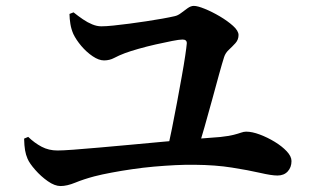

<svg xmlns="http://www.w3.org/2000/svg" viewBox="-20 -687 1040 642"><path d="M537.9 -179.4Q546.1 -213.7 554.9 -256.8Q563.7 -299.9 572 -345Q580.2 -390 587.6 -430.3Q594.9 -470.7 599.3 -500.5Q603.7 -530.2 604.6 -542.1Q605.1 -554.8 590.2 -554.8Q579.6 -554.8 555.3 -550Q531 -545.3 500.6 -538.4Q470.2 -531.5 442.6 -523.6Q415.1 -515.7 397.8 -509.3Q377.4 -501.6 361.9 -493.3Q346.4 -485 327.8 -485Q310.5 -485 289.9 -498.9Q269.3 -512.8 251.8 -533.4Q234.4 -554.1 225.2 -573.4Q218.2 -589.6 215.4 -606.7Q212.6 -623.9 212.3 -640.4L225.9 -645.7Q241.4 -633.3 257.2 -622.5Q273 -611.7 288.6 -605.4Q304.2 -599 318.6 -599Q334.8 -599 359.5 -601.6Q384.2 -604.1 412.8 -607.9Q441.5 -611.7 469.9 -616Q498.3 -620.3 523 -624.7Q547.6 -629.1 564 -632.9Q574.6 -635.1 585.4 -643.4Q596.3 -651.7 607.2 -659.5Q618 -667.3 628.2 -667.3Q640.6 -667.3 664.7 -657.5Q688.9 -647.7 714.9 -632.4Q740.9 -617 759.3 -600.5Q777.6 -583.9 777.6 -569.9Q777.6 -554.3 767.3 -542.8Q756.9 -531.4 745.4 -520.7Q733.8 -510.1 729.4 -496.3Q722.9 -476.1 712.4 -438Q701.8 -400 689.4 -353.8Q677 -307.6 663.8 -262Q650.7 -216.4 639.3 -180.6ZM182.5 -64.9Q163 -64.9 139.9 -81.1Q116.8 -97.3 97.9 -118.9Q78.9 -140.4 72.2 -156Q66.4 -169.4 63.8 -184.5Q61.2 -199.6 60.6 -223.5L74.3 -229.3Q95.6 -208.8 119.3 -196.3Q142.9 -183.8 172.3 -183.8Q188.6 -183.8 224.8 -186.4Q261 -189.1 310.9 -193.5Q360.8 -197.9 416.7 -203Q472.5 -208.1 528 -213.3Q583.6 -218.4 632.7 -222.4Q681.8 -226.4 716.6 -228.9Q745.1 -232.1 761 -236.1Q776.8 -240.2 786 -243.5Q795.2 -246.8 803.1 -246.8Q823 -246.8 848.6 -237.2Q874.3 -227.6 898.6 -212.8Q922.9 -198 938.8 -181.1Q954.7 -164.1 954.7 -148.5Q954.7 -127.5 942.1 -113.8Q929.5 -100.1 907.6 -100.1Q888.1 -100.1 849.6 -109Q811 -117.9 755.9 -126.6Q700.8 -135.4 631.5 -136Q601.4 -136.5 566.2 -134.8Q530.9 -133 494.2 -129.8Q457.5 -126.5 421.7 -121.2Q385.8 -116 353.5 -109.9Q321.1 -103.9 295.4 -97.3Q259.5 -87.7 231.7 -76.3Q203.9 -64.9 182.5 -64.9Z"/></svg>

Font: Noto Serif HK ExtraLight
Style: Regular
Weight: 200
Designer: Ryoko NISHIZUKA 西塚涼子 (kana & ideographs); Frank Grießhammer (Latin, Greek & Cyrillic); Wenlong ZHANG 张文龙 (bopomofo); San
Foundry: Adobe
Version: Version 2.002-H1;hotconv 1.1.0;makeotfexe 2.6.0